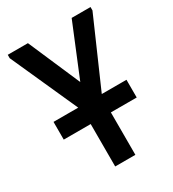

<svg xmlns="http://www.w3.org/2000/svg" viewBox="-169 -547 797 882"><g transform="rotate(-30 229.0 -105.5)"><path d="M38 -79H169L10 -433V-451H117L236 -176L349 -451H449V-433L294 -79H425V15H288V240H181V15H38Z"/></g></svg>

Font: Tilda Sans Semibold
Style: Regular
Weight: 600
Designer: ParaType Ltd
Foundry: ParaType Ltd
Version: Version 1.009